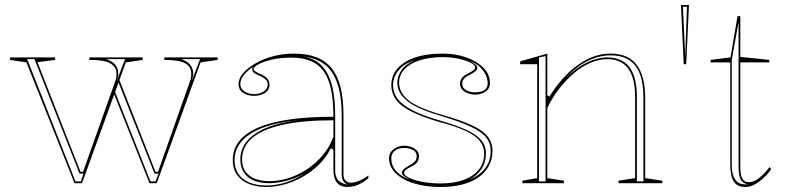

<svg xmlns="http://www.w3.org/2000/svg" viewBox="-20 -728 3123 763"><path d="M451 -419 598 -45H608L736 -408Q738 -413 739 -420Q740 -427 740 -434Q740 -448 735 -458Q730 -468 717.5 -475.5Q705 -483 684 -486.5Q663 -490 633 -490V-500H845V-490L777 -480L603 0H574L429 -365ZM276 0 85 -480 20 -490V-500H199V-490L129 -481L300 -45H310L439 -408Q441 -413 442 -420Q443 -427 443 -434Q443 -448 437.5 -458Q432 -468 419.5 -475.5Q407 -483 386.5 -486.5Q366 -490 335 -490V-500H547V-490L480 -480L306 0ZM280 -7H301L312 -38H296L117 -493H88ZM402 -493Q418 -488 429 -479.5Q440 -471 445 -459.5Q450 -448 450 -434Q450 -429 448.5 -422Q447 -415 444 -407L477 -493ZM435 -368 578 -7H598L610 -38H594L449 -405ZM700 -493Q716 -488 726.5 -479.5Q737 -471 742.5 -459.5Q748 -448 748 -434Q748 -429 746 -422Q744 -415 742 -407L775 -493Z M1147 -515Q1200 -515 1237.5 -500.5Q1275 -486 1299 -455.5Q1323 -425 1334 -378.5Q1345 -332 1345 -269V-36Q1345 -18 1353.5 -10Q1362 -2 1374 -2Q1390 -2 1408.5 -10Q1427 -18 1444 -31V-20Q1432 -9 1418 -1Q1404 7 1389.5 11Q1375 15 1361 15Q1333 15 1319 -2Q1305 -19 1305 -54Q1305 -84 1305 -97.5Q1305 -111 1305 -118Q1305 -125 1305 -133L1295 -139Q1276 -102 1247 -73.5Q1218 -45 1182.5 -25Q1147 -5 1110 5Q1073 15 1038 15Q1002 15 972 4Q942 -7 923.5 -31Q905 -55 905 -92Q905 -177 1005 -220.5Q1105 -264 1305 -264Q1305 -347 1288.5 -398.5Q1272 -450 1235.5 -474.5Q1199 -499 1137 -499Q1094 -499 1060 -491Q1026 -483 1007 -472.5Q988 -462 988 -453Q988 -449 995 -444Q1002 -439 1021 -431Q1051 -417 1051 -391Q1051 -370 1032.5 -358.5Q1014 -347 989 -347Q966 -347 947 -358.5Q928 -370 928 -394Q928 -416 946 -437Q964 -458 995 -476Q1026 -494 1065.5 -504.5Q1105 -515 1147 -515ZM1305 -250Q1184 -250 1103 -232Q1022 -214 982 -179.5Q942 -145 942 -94Q942 -63 957 -44Q972 -25 996.5 -16.5Q1021 -8 1051 -8Q1085 -8 1122.5 -19Q1160 -30 1195.5 -52.5Q1231 -75 1260 -108Q1289 -141 1305 -185ZM1038 9Q1078 9 1117 -3.5Q1156 -16 1189 -38Q1155 -19 1118.5 -9.5Q1082 0 1050 0Q1013 0 987.5 -11Q962 -22 948.5 -43.5Q935 -65 935 -94Q935 -158 997 -198.5Q1059 -239 1171 -250Q1046 -240 979 -198.5Q912 -157 912 -92Q912 -60 927 -37.5Q942 -15 970.5 -3Q999 9 1038 9ZM1187 -504Q1212 -498 1232 -487.5Q1252 -477 1267 -457Q1290 -429 1301 -382Q1312 -335 1312 -269V-48Q1312 -35 1316 -25Q1320 -15 1327.5 -8.5Q1335 -2 1344 1Q1348 3 1352 4Q1356 5 1361 6Q1348 -1 1343 -10.5Q1338 -20 1338 -37V-269Q1338 -338 1324 -385.5Q1310 -433 1282 -462Q1269 -474 1254 -482.5Q1239 -491 1222 -496Q1205 -501 1187 -504ZM989 -354Q1013 -354 1028.5 -365Q1044 -376 1044 -391Q1044 -407 1032.5 -415Q1021 -423 1008 -429Q1000 -432 992 -437Q984 -442 983 -450Q981 -456 985 -462Q970 -452 958.5 -440.5Q947 -429 941 -417.5Q935 -406 935 -394Q935 -377 950.5 -365.5Q966 -354 989 -354Z M1731 15Q1687 15 1649.5 7Q1612 -1 1584.5 -16Q1557 -31 1541.5 -52Q1526 -73 1526 -99Q1526 -115 1535 -126Q1544 -137 1557.5 -143Q1571 -149 1586 -149Q1601 -149 1614.5 -144Q1628 -139 1636.5 -130Q1645 -121 1645 -107Q1645 -94 1638 -84Q1631 -74 1618 -68Q1600 -59 1593 -53Q1586 -47 1586 -40Q1586 -31 1605.5 -21.5Q1625 -12 1658 -5.5Q1691 1 1730 1Q1784 1 1822.5 -13Q1861 -27 1882.5 -53.5Q1904 -80 1904 -118Q1904 -146 1887 -167.5Q1870 -189 1831 -207.5Q1792 -226 1723 -244Q1653 -265 1611.5 -286.5Q1570 -308 1552.5 -333.5Q1535 -359 1535 -389Q1535 -447 1589.5 -481Q1644 -515 1740 -515Q1791 -515 1833 -500Q1875 -485 1901 -459Q1927 -433 1927 -397Q1927 -382 1918.5 -372Q1910 -362 1896.5 -357Q1883 -352 1868 -352Q1857 -352 1846.5 -355Q1836 -358 1827.5 -363Q1819 -368 1813.5 -376.5Q1808 -385 1808 -395Q1808 -421 1840 -436Q1856 -444 1862 -449.5Q1868 -455 1868 -461Q1868 -468 1857 -475Q1846 -482 1827.5 -488Q1809 -494 1787 -497.5Q1765 -501 1742 -501Q1687 -501 1648 -488.5Q1609 -476 1587.5 -453Q1566 -430 1566 -399Q1566 -373 1583 -350Q1600 -327 1638 -308Q1676 -289 1739 -271Q1813 -250 1856.5 -229.5Q1900 -209 1918.5 -185Q1937 -161 1937 -129Q1937 -94 1922 -67.5Q1907 -41 1880.5 -22.5Q1854 -4 1816 5.5Q1778 15 1731 15ZM1609 -14Q1592 -23 1584.5 -29Q1577 -35 1577 -41Q1577 -50 1586.5 -57.5Q1596 -65 1609 -72Q1624 -80 1630 -88Q1636 -96 1636 -107Q1636 -124 1621 -132Q1606 -140 1586 -140Q1572 -140 1560.5 -135.5Q1549 -131 1542 -121.5Q1535 -112 1535 -99Q1535 -70 1554 -48.5Q1573 -27 1609 -14ZM1845 -14Q1872 -25 1891 -41.5Q1910 -58 1920 -79.5Q1930 -101 1930 -129Q1930 -159 1912 -181.5Q1894 -204 1852 -224Q1810 -244 1737 -266Q1689 -280 1655 -294.5Q1621 -309 1600 -325.5Q1579 -342 1569 -360Q1559 -378 1559 -399Q1559 -426 1576 -450Q1593 -474 1629 -489Q1585 -475 1563.5 -448Q1542 -421 1542 -389Q1542 -361 1559 -337Q1576 -313 1616 -291.5Q1656 -270 1725 -250Q1792 -231 1833 -212Q1874 -193 1892.5 -171Q1911 -149 1911 -118Q1911 -83 1893.5 -56.5Q1876 -30 1845 -14ZM1868 -361Q1882 -361 1893.5 -364.5Q1905 -368 1911.5 -376.5Q1918 -385 1918 -397Q1918 -411 1911.5 -427.5Q1905 -444 1889 -460Q1873 -476 1846 -486Q1863 -477 1870 -471Q1877 -465 1877 -459Q1877 -451 1867.5 -443.5Q1858 -436 1844 -429Q1829 -422 1823 -414Q1817 -406 1817 -395Q1817 -384 1824 -376.5Q1831 -369 1842.5 -365Q1854 -361 1868 -361Z M2612 -10V0H2438V-10L2504 -20V-342Q2504 -418 2476.5 -455.5Q2449 -493 2393 -493Q2360 -493 2325.5 -478Q2291 -463 2259.5 -436Q2228 -409 2201 -374Q2174 -339 2155 -299V-20L2221 -10V0H2056V-10L2115 -20V-473H2047V-484L2155 -515V-350L2163 -344Q2197 -398 2236 -436Q2275 -474 2318 -494.5Q2361 -515 2406 -515Q2442 -515 2468 -503.5Q2494 -492 2510.5 -470Q2527 -448 2535.5 -415Q2544 -382 2544 -338V-20ZM2122 -7H2148V-505L2122 -500ZM2511 -7H2537V-338Q2537 -396 2523 -433.5Q2509 -471 2480 -489.5Q2451 -508 2406 -508Q2362 -508 2317 -486.5Q2272 -465 2229 -418Q2271 -460 2313.5 -480Q2356 -500 2396 -500Q2455 -498 2483 -459Q2511 -420 2511 -342Z M2697 -473 2686 -708H2718L2707 -473ZM2703 -505 2710 -701H2694Z M2942 15Q2910 15 2896 -6.5Q2882 -28 2882 -75V-480H2804V-490L2883 -500L2911 -664H2922V-502L3037 -490V-480H2922V-66Q2922 -32 2930 -18Q2938 -4 2955 -4Q2977 -4 2997.5 -21Q3018 -38 3038 -64L3045 -56Q3037 -44 3025.5 -32Q3014 -20 3000.5 -9Q2987 2 2972 8.5Q2957 15 2942 15ZM2952 4Q2932 2 2923.5 -14.5Q2915 -31 2915 -66V-640L2888 -490V-75Q2888 -59 2890 -46Q2892 -33 2896.5 -23.5Q2901 -14 2908 -7Q2915 0 2924 2Q2930 4 2937.5 4.5Q2945 5 2952 4Z"/></svg>

Font: Kalnia Glaze Thin ExtraLight
Style: Regular
Weight: 250
Version: Version 1.110